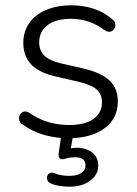

<svg xmlns="http://www.w3.org/2000/svg" viewBox="-20 -514 518 725"><path d="M238 8Q193 8 148.5 -4Q104 -16 64 -45Q56 -50 53.5 -57.5Q51 -65 52.5 -73Q54 -81 59.5 -86.5Q65 -92 73 -93Q81 -94 90 -88Q129 -62 166 -52Q203 -42 240 -42Q301 -42 333 -65Q365 -88 365 -127Q365 -159 344.5 -176.5Q324 -194 278 -205L191 -225Q128 -239 98 -270.5Q68 -302 68 -352Q68 -395 90.5 -427Q113 -459 154.5 -476.5Q196 -494 250 -494Q294 -494 334 -481Q374 -468 404 -441Q412 -435 414.5 -427Q417 -419 414.5 -411.5Q412 -404 406 -399Q400 -394 392 -394Q384 -394 375 -400Q346 -422 314 -432.5Q282 -443 249 -443Q191 -443 159.5 -419Q128 -395 128 -354Q128 -323 147.5 -304Q167 -285 209 -275L296 -255Q361 -240 393 -210.5Q425 -181 425 -131Q425 -67 374.5 -29.5Q324 8 238 8ZM242 191Q225 191 205.5 188Q186 185 172 179Q162 174 159 166Q156 158 158.5 150.5Q161 143 168 139.5Q175 136 186 140Q197 145 211 147.5Q225 150 243 150Q270 150 286.5 139.5Q303 129 303 110Q303 96 294 88Q285 80 265 80Q257 80 249 80.5Q241 81 231 84Q221 87 216 87.5Q211 88 206 84Q202 81 201.5 75.5Q201 70 202 61L214 -20H259L246 55L225 51Q237 48 248.5 46Q260 44 270 44Q304 44 327.5 61.5Q351 79 351 111Q351 146 320.5 168.5Q290 191 242 191Z"/></svg>

Font: Nunito ExtraLight Light
Style: Regular
Weight: 300
Version: Version 3.602